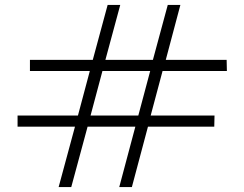

<svg xmlns="http://www.w3.org/2000/svg" viewBox="-20 -756 988 776"><path d="M578 -244 513 0H462L527 -244H334L268 0H217L283 -244H51V-289H295L343 -469H101V-514H355L415 -736H466L406 -514H598L658 -736H709L650 -514H896L897 -469H637L589 -289H847L846 -244ZM539 -289 587 -469H394L346 -289Z"/></svg>

Font: Metropolitano Light
Style: Regular
Weight: 300
Designer: Fonts by Alex Slobzheninov & Chris M. Simpson / Changes by Cristiano Sobral
Foundry: Fonts by Alex Slobzheninov & Chris M. Simpson / Changes by Cristiano Sobral
Version: Version 1.00;August 30, 2020;FontCreator 13.0.0.2681 64-bit